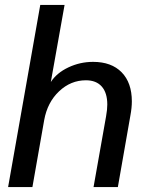

<svg xmlns="http://www.w3.org/2000/svg" viewBox="-20 -762 601 782"><path d="M144 -742H243L187 -428Q211 -465 258.5 -487.5Q306 -510 359 -510Q434 -510 475.5 -467.5Q517 -425 517 -349Q517 -323 511 -291L460 0H361L412 -288Q417 -316 417 -336Q417 -384 394.5 -409.5Q372 -435 330 -435Q268 -435 220.5 -390Q173 -345 160 -273L112 0H13Z"/></svg>

Font: Sarabun Medium
Style: Italic
Weight: 500
Italic angle: -10°
Designer: Suppakit Chalermlarp | Katatrad Co.,Ltd.
Foundry: Cadson Demak Co.,Ltd.
Version: Version 1.000; ttfautohint (v1.6)